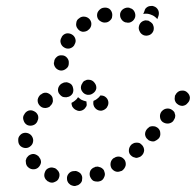

<svg xmlns="http://www.w3.org/2000/svg" viewBox="-20 -597 655 642"><path d="M241 22Q245 20 249 16Q252 13 254 8Q255 3 255 -2Q255 -7 253 -11Q251 -16 247 -19Q243 -22 238 -24Q234 -26 229 -25H228Q217 -25 210 -17Q203 -9 204 1Q204 6 206 10Q208 15 212 18Q216 22 220 23Q225 25 230 25H231Q236 24 241 22ZM164 11Q174 7 177 -2Q179 -7 179 -12Q179 -17 177 -21Q175 -26 171 -29Q168 -33 163 -35H162Q152 -39 143 -35Q133 -31 130 -21Q128 -16 128 -11Q128 -6 130 -2Q132 3 136 6Q139 10 144 11L145 12Q155 16 164 11ZM328 -4Q333 -13 329 -23Q328 -28 325 -31Q321 -35 317 -37Q312 -39 307 -40Q303 -40 298 -39L297 -38Q287 -35 282 -26Q278 -16 281 -7Q283 -2 286 2Q289 6 293 8Q298 10 303 10Q308 11 313 9H314Q324 6 328 -4ZM400 -43Q402 -53 397 -62Q394 -66 390 -69Q386 -72 381 -73Q376 -74 371 -73Q366 -72 362 -69H361Q352 -63 350 -53Q348 -43 353 -34Q356 -30 360 -27Q364 -24 369 -23Q374 -22 378 -23Q383 -24 388 -26L389 -27Q397 -33 400 -43ZM89 -31Q99 -30 107 -36Q115 -43 117 -53Q118 -63 111 -71V-72Q104 -80 94 -82Q84 -83 75 -76Q72 -73 69 -69Q67 -64 66 -60Q66 -55 67 -50Q68 -45 71 -41L72 -40Q79 -32 89 -31ZM462 -94Q462 -104 455 -112Q452 -115 448 -118Q443 -120 438 -120Q433 -120 429 -119Q424 -117 420 -114L419 -113Q412 -106 411 -96Q410 -85 417 -78Q421 -74 425 -72Q430 -70 435 -69Q439 -69 444 -71Q449 -72 453 -76Q461 -83 462 -94ZM48 -109Q56 -102 66 -102Q76 -102 84 -110Q91 -117 91 -128V-129Q90 -139 83 -146Q75 -153 65 -153Q55 -153 48 -146Q40 -138 41 -128V-127Q41 -116 48 -109ZM516 -151Q516 -162 508 -169Q504 -172 499 -174Q495 -175 490 -175Q485 -175 480 -173Q476 -170 473 -167L472 -166Q465 -158 465 -148Q466 -137 474 -131Q477 -127 482 -126Q487 -124 492 -124Q497 -124 501 -127Q506 -129 509 -133H510Q517 -141 516 -151ZM59 -194Q62 -184 71 -179Q80 -175 90 -178Q100 -181 105 -191V-192Q110 -201 107 -211Q103 -221 94 -225Q85 -230 75 -227Q65 -223 61 -214L60 -213Q55 -204 59 -194ZM565 -203Q566 -207 566 -212Q565 -217 563 -222Q560 -226 556 -229Q548 -235 538 -234Q528 -233 521 -225L520 -224Q514 -216 515 -206Q516 -195 524 -189Q533 -183 543 -184Q553 -185 560 -193V-194Q563 -198 565 -203ZM252 -227Q242 -224 233 -230H232Q226 -234 222 -240Q219 -246 219 -253Q225 -256 230 -260Q237 -265 241 -272Q246 -268 251 -264Q259 -260 268 -258H269Q269 -258 269 -258Q269 -258 269 -258Q269 -258 269 -258Q269 -252 270 -246Q269 -244 269 -242Q268 -241 267 -239Q262 -230 252 -227ZM293 -260Q292 -258 292 -255Q292 -252 292 -249Q293 -244 295 -240Q298 -235 302 -232Q310 -226 320 -227Q330 -229 337 -237Q337 -238 338 -239Q344 -248 342 -258Q340 -268 331 -274Q328 -276 324 -277Q320 -278 316 -278Q311 -271 304 -266Q299 -262 293 -260ZM106 -264Q105 -254 111 -246Q118 -237 128 -236Q138 -235 147 -241V-242Q151 -245 154 -250Q156 -254 157 -259Q157 -264 156 -269Q155 -273 152 -277Q145 -285 135 -287Q125 -288 117 -281H116Q108 -274 106 -264ZM615 -271Q614 -281 606 -288Q599 -295 588 -294Q578 -294 571 -286L570 -285Q567 -281 565 -277Q564 -272 564 -267Q564 -262 566 -258Q568 -253 572 -250Q580 -243 590 -243Q601 -244 607 -252L608 -253Q615 -260 615 -271ZM177 -308Q172 -299 175 -289Q177 -284 180 -281Q183 -277 188 -274Q192 -272 197 -272Q202 -271 207 -273H208Q218 -276 223 -285Q227 -294 224 -304Q223 -309 220 -313Q217 -317 212 -319Q208 -321 203 -322Q198 -322 193 -321L192 -320Q182 -317 177 -308ZM270 -330Q265 -328 261 -326Q257 -323 255 -318Q252 -314 251 -309Q249 -299 255 -291Q261 -282 272 -280H273Q283 -279 291 -285Q300 -291 302 -301Q303 -311 297 -319Q291 -328 281 -330H280Q275 -331 270 -330ZM167 -369Q174 -362 184 -361Q194 -361 202 -368Q210 -374 210 -385V-386Q211 -396 204 -404Q197 -412 187 -412Q176 -413 169 -406Q161 -399 161 -389L160 -387Q160 -377 167 -369ZM183 -453Q186 -443 195 -438Q203 -433 213 -435Q224 -438 229 -447V-448Q235 -457 232 -467Q229 -477 220 -482Q211 -487 201 -485Q191 -482 186 -473V-472Q180 -463 183 -453ZM484 -523Q480 -526 476 -528Q471 -529 466 -529Q461 -528 457 -526Q448 -521 445 -511Q442 -501 447 -492Q447 -492 447 -492Q451 -483 461 -479Q470 -476 480 -480Q489 -484 493 -494Q496 -504 492 -513Q491 -514 491 -516Q488 -520 484 -523ZM235 -520Q233 -510 239 -502Q245 -493 255 -491Q265 -490 273 -495L274 -496Q283 -502 285 -512Q287 -522 281 -531Q275 -539 265 -541Q254 -543 246 -537L245 -536Q236 -531 235 -520ZM394 -568Q385 -563 382 -553Q380 -542 385 -534Q390 -525 400 -522H402Q412 -519 421 -525Q429 -530 432 -540Q434 -550 429 -559Q424 -568 414 -570L413 -571Q403 -573 394 -568ZM316 -567Q312 -564 309 -560Q306 -556 305 -551Q304 -546 305 -541Q307 -531 316 -526Q325 -520 335 -522H336Q341 -523 345 -526Q349 -529 352 -533Q355 -537 355 -542Q356 -547 355 -552Q353 -562 345 -568Q336 -573 326 -571H325Q320 -570 316 -567ZM467 -569Q471 -573 475 -575Q480 -577 485 -577Q490 -578 494 -576Q504 -573 509 -563Q513 -554 510 -544L506 -533Q503 -537 499 -540Q492 -546 482 -549Q473 -552 463 -551Q461 -551 459 -550L463 -560Q464 -565 467 -569Z"/></svg>

Font: FRB American Cursive Dotted Black
Style: Bold Italic
Weight: 900
Italic angle: -25°
Version: Version 2.0;Modular Font Editor K font №1